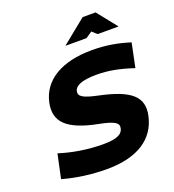

<svg xmlns="http://www.w3.org/2000/svg" viewBox="-156 -1000 1023 1129"><g transform="rotate(-20 355.0 -435.5)"><path d="M679 -492 710 -642C630 -667 559 -679 474 -679C285 -679 162 -606 134 -475C110 -360 175 -294 365 -257C457 -239 484 -222 477 -190C471 -160 446 -136 349 -136C249 -136 151 -154 77 -178L45 -28C129 -4 224 9 321 9C513 9 626 -68 655 -202C679 -314 615 -374 419 -415C330 -434 302 -450 309 -483C315 -511 352 -534 450 -534C524 -534 591 -521 679 -492ZM337 -756H469L509 -783L539 -756H670L571 -880H490Z"/></g></svg>

Font: LT Wave Text Black Italic
Style: Regular
Weight: 900
Designer: Daniel Lyons
Version: Version 2.5 (Glyphs App)